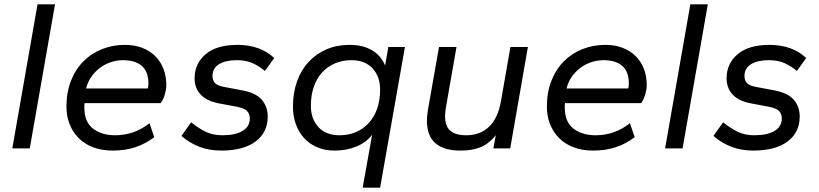

<svg xmlns="http://www.w3.org/2000/svg" viewBox="-20 -688 3795 890"><path d="M37 0 154 -668H235L118 0Z M502 10Q451 10 411 -5.5Q371 -21 344 -48.5Q317 -76 302.5 -113Q288 -150 288 -193Q288 -260 309 -313.5Q330 -367 367 -404Q404 -441 453.5 -460.5Q503 -480 559 -480Q603 -480 638.5 -466.5Q674 -453 699 -428.5Q724 -404 737.5 -369.5Q751 -335 751 -293Q751 -276 744.5 -252Q738 -228 725 -210H372Q371 -205 371 -199.5Q371 -194 371 -189Q371 -123 411 -92Q451 -61 514 -61Q603 -61 673 -117L695 -52Q654 -21 607 -5.5Q560 10 502 10ZM551 -409Q522 -409 494.5 -400Q467 -391 444 -374Q421 -357 404 -333Q387 -309 379 -278H665Q668 -287 668 -300Q668 -356 637.5 -382.5Q607 -409 551 -409Z M1006 10Q950 10 904.5 -7.5Q859 -25 821 -58L866 -121Q904 -91 936 -76Q968 -61 1011 -61Q1072 -61 1105 -81.5Q1138 -102 1138 -139Q1138 -159 1126 -172.5Q1114 -186 1079 -193L994 -209Q963 -215 942 -226Q921 -237 907.5 -252.5Q894 -268 888 -286.5Q882 -305 882 -325Q882 -393 933 -436.5Q984 -480 1081 -480Q1135 -480 1178 -464Q1221 -448 1251 -419L1208 -359Q1182 -381 1151.5 -395Q1121 -409 1078 -409Q1026 -409 995.5 -390.5Q965 -372 965 -336Q965 -316 976 -303.5Q987 -291 1019 -285L1104 -269Q1167 -257 1194 -225Q1221 -193 1221 -148Q1221 -74 1164.5 -32Q1108 10 1006 10Z M1531 10Q1486 10 1450 -5.5Q1414 -21 1389.5 -48Q1365 -75 1351.5 -112Q1338 -149 1338 -193Q1338 -258 1357 -311Q1376 -364 1411 -401.5Q1446 -439 1494 -459.5Q1542 -480 1601 -480Q1662 -480 1704.5 -455Q1747 -430 1765 -384L1780 -470H1857L1742 182H1661L1705 -63Q1678 -28 1632.5 -9Q1587 10 1531 10ZM1554 -61Q1596 -61 1630.5 -76Q1665 -91 1690 -118.5Q1715 -146 1728.5 -185Q1742 -224 1742 -273Q1742 -333 1707 -371Q1672 -409 1609 -409Q1567 -409 1532 -394Q1497 -379 1472.5 -351.5Q1448 -324 1434.5 -285Q1421 -246 1421 -197Q1421 -137 1456 -99Q1491 -61 1554 -61Z M2114 10Q2038 10 1998.5 -24Q1959 -58 1959 -129Q1959 -141 1960.5 -154Q1962 -167 1964 -181L2015 -470H2096L2047 -190Q2045 -179 2044 -168.5Q2043 -158 2043 -149Q2043 -103 2067.5 -82Q2092 -61 2141 -61Q2206 -61 2247 -100.5Q2288 -140 2302 -218L2346 -470H2427L2345 0H2267L2278 -61Q2248 -23 2209.5 -6.5Q2171 10 2114 10Z M2729 10Q2678 10 2638 -5.5Q2598 -21 2571 -48.5Q2544 -76 2529.5 -113Q2515 -150 2515 -193Q2515 -260 2536 -313.5Q2557 -367 2594 -404Q2631 -441 2680.5 -460.5Q2730 -480 2786 -480Q2830 -480 2865.5 -466.5Q2901 -453 2926 -428.5Q2951 -404 2964.5 -369.5Q2978 -335 2978 -293Q2978 -276 2971.5 -252Q2965 -228 2952 -210H2599Q2598 -205 2598 -199.5Q2598 -194 2598 -189Q2598 -123 2638 -92Q2678 -61 2741 -61Q2830 -61 2900 -117L2922 -52Q2881 -21 2834 -5.5Q2787 10 2729 10ZM2778 -409Q2749 -409 2721.5 -400Q2694 -391 2671 -374Q2648 -357 2631 -333Q2614 -309 2606 -278H2892Q2895 -287 2895 -300Q2895 -356 2864.5 -382.5Q2834 -409 2778 -409Z M3063 0 3180 -668H3261L3144 0Z M3472 10Q3416 10 3370.5 -7.5Q3325 -25 3287 -58L3332 -121Q3370 -91 3402 -76Q3434 -61 3477 -61Q3538 -61 3571 -81.5Q3604 -102 3604 -139Q3604 -159 3592 -172.5Q3580 -186 3545 -193L3460 -209Q3429 -215 3408 -226Q3387 -237 3373.5 -252.5Q3360 -268 3354 -286.5Q3348 -305 3348 -325Q3348 -393 3399 -436.5Q3450 -480 3547 -480Q3601 -480 3644 -464Q3687 -448 3717 -419L3674 -359Q3648 -381 3617.5 -395Q3587 -409 3544 -409Q3492 -409 3461.5 -390.5Q3431 -372 3431 -336Q3431 -316 3442 -303.5Q3453 -291 3485 -285L3570 -269Q3633 -257 3660 -225Q3687 -193 3687 -148Q3687 -74 3630.5 -32Q3574 10 3472 10Z"/></svg>

Font: Celebes
Style: Italic
Weight: 400
Italic angle: -10°
Designer: Anugrah Pasau
Foundry: Lafontype
Version: Version 1.000; ttfautohint (v1.8.4)